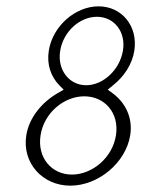

<svg xmlns="http://www.w3.org/2000/svg" viewBox="-20 -590 448 606"><path d="M63 -163C49 -76 114 -4 202 -4C290 -4 377 -76 391 -163C400 -219 375 -267 335 -296L320 -307L337 -321C371 -348 397 -386 404 -430C416 -507 365 -570 291 -570C217 -570 146 -507 134 -430C127 -386 141 -348 167 -321L181 -307L162 -296C112 -267 72 -219 63 -163ZM108 -163C119 -234 182 -286 246 -286C310 -286 357 -234 346 -163C335 -92 271 -39 207 -39C143 -39 97 -92 108 -163ZM170 -430C180 -491 232 -537 286 -537C340 -537 378 -490 368 -430C358 -370 306 -321 252 -321C198 -321 160 -370 170 -430Z"/></svg>

Font: Charger Sport
Style: HLNrwObl
Weight: 100
Designer: Jasper
Foundry: Cannot Into Space Fonts
Version: Version 1.1